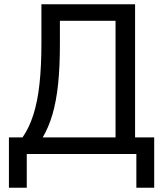

<svg xmlns="http://www.w3.org/2000/svg" viewBox="-20 -725 774 904"><path d="M22 159V-78H86Q117 -122 137 -184.5Q157 -247 166 -330.5Q175 -414 175 -520V-705H616V-78H706V159H622V0H106V159ZM181 -78H524V-627H262V-514Q262 -409 253.5 -328.5Q245 -248 227 -186.5Q209 -125 181 -78Z"/></svg>

Font: Nunito Sans 10pt SemiCondensed Medium
Style: Regular
Weight: 500
Width: 4
Designer: Vernon Adams
Foundry: Vernon Adams
Version: Version 3.101;gftools[0.9.27]